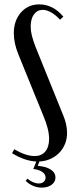

<svg xmlns="http://www.w3.org/2000/svg" viewBox="-20 -728 346 876"><path d="M204 -95Q204 -139 176 -204L65 -477Q43 -530 43 -576Q43 -634 75.5 -671Q108 -708 159 -708Q222 -708 269 -652L254 -638Q236 -658 215 -670.5Q194 -683 175 -683Q150 -683 135 -662.5Q120 -642 120 -607Q120 -587 125.5 -565Q131 -543 143 -512L268 -203Q286 -160 286 -122Q286 -94 276 -70Q266 -46 248 -28.5Q230 -11 205.5 -1Q181 9 152 9Q124 9 94 -1Q64 -11 35 -29L45 -47Q98 -16 138 -16Q169 -16 186.5 -36.5Q204 -57 204 -95ZM106 87Q116 97 130 103Q144 109 157 109Q171 109 179.5 101.5Q188 94 188 82Q188 67 173 56.5Q158 46 132 43L150 -2H164L152 29Q188 31 210.5 45Q233 59 233 82Q233 102 215.5 115Q198 128 170 128Q149 128 130 119.5Q111 111 97 97Z"/></svg>

Font: Moniqa SemBd Narrow Heading
Style: Regular
Weight: 600
Width: 4
Designer: Rajesh Rajput
Foundry: Rajesh Rajput
Version: Version 1.000